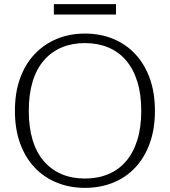

<svg xmlns="http://www.w3.org/2000/svg" viewBox="-20 -890 821 927"><path d="M390 17Q317 17 255 -8Q193 -33 147.5 -81Q102 -129 77 -198Q52 -267 52 -355Q52 -443 77 -512Q102 -581 147.5 -629Q193 -677 255 -702.5Q317 -728 390 -728Q464 -728 526 -702.5Q588 -677 633 -629Q678 -581 703 -512Q728 -443 728 -355Q728 -267 703 -198Q678 -129 633 -81Q588 -33 526 -8Q464 17 390 17ZM390 -28Q452 -28 502.5 -49Q553 -70 588.5 -111.5Q624 -153 643 -214Q662 -275 662 -355Q662 -435 643 -496Q624 -557 588.5 -598.5Q553 -640 502.5 -661Q452 -682 390 -682Q328 -682 278 -661Q228 -640 192 -598.5Q156 -557 137.5 -496Q119 -435 119 -355Q119 -275 137.5 -214Q156 -153 192 -111.5Q228 -70 278 -49Q328 -28 390 -28ZM240 -870H540V-820H240Z"/></svg>

Font: Roboto Serif ExtraLight
Style: Regular
Weight: 250
Version: Version 1.007